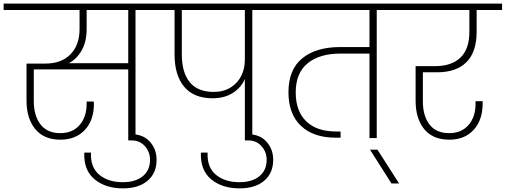

<svg xmlns="http://www.w3.org/2000/svg" viewBox="-52 -760 2784 1057"><path d="M846 -705H694V0H654V-378H134V-204Q134 -123 171 -75Q208 -27 280 -27Q347 -27 386 -71.5Q425 -116 425 -189V-201H464Q465 -196 465 -188Q465 -98 415 -44.5Q365 9 280 9Q190 9 142 -49.5Q94 -108 94 -206V-410H198Q286 -410 336 -461Q386 -512 386 -600V-705H-32V-740H846ZM654 -705H425V-600Q425 -532 398.5 -484Q372 -436 327 -412H654Z M810 120Q810 193 760.5 235Q711 277 625 277Q529 277 468.5 227Q408 177 412 80H449Q445 161 494.5 202Q544 243 624 243Q693 243 733.5 210.5Q774 178 774 119Q774 77 746 45Q718 13 672 13H654V-21H672Q736 -21 773 20Q810 61 810 120Z M1488 -705H1337V0H1296V-324Q1273 -275 1227.5 -247Q1182 -219 1118 -219Q1015 -219 962 -282.5Q909 -346 909 -460V-705H782V-740H1488ZM1296 -705H949V-460Q949 -361 992.5 -307.5Q1036 -254 1125 -254Q1178 -254 1217 -278Q1256 -302 1276 -342Q1296 -382 1296 -431Z M1452 120Q1452 193 1402.5 235Q1353 277 1267 277Q1171 277 1110.5 227Q1050 177 1054 80H1091Q1087 161 1136.5 202Q1186 243 1266 243Q1335 243 1375.5 210.5Q1416 178 1416 119Q1416 77 1388 45Q1360 13 1314 13H1296V-21H1314Q1378 -21 1415 20Q1452 61 1452 120Z M2174 -705H2022V0H1982V-465H1823Q1707 -465 1641.5 -411.5Q1576 -358 1576 -251Q1576 -148 1634 -92Q1692 -36 1800 -36H1823V-2H1796Q1674 -2 1605 -67Q1536 -132 1536 -252Q1536 -377 1612 -439Q1688 -501 1821 -501H1982V-705H1424V-740H2174Z M2103 250 1985 64H2026L2145 250Z M2276 -362V-203Q2276 -122 2312.5 -74.5Q2349 -27 2421 -27Q2488 -27 2527 -71.5Q2566 -116 2566 -189V-203H2605V-190Q2605 -99 2555.5 -45Q2506 9 2422 9Q2331 9 2283.5 -49Q2236 -107 2236 -206V-396H2344Q2434 -396 2483 -443Q2532 -490 2532 -585V-705H2110V-740H2712V-705H2572V-585Q2572 -474 2516 -418Q2460 -362 2354 -362Z"/></svg>

Font: Fz Poppins ExtLt
Style: Regular
Weight: 200
Designer: Ninad Kale (Devanagari), Jonny Pinhorn (Latin)
Foundry: Indian Type Foundry
Version: Vit hóa bi Vntype.Com & FontZin.Com